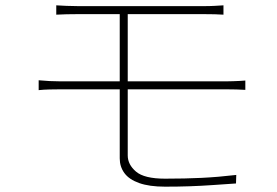

<svg xmlns="http://www.w3.org/2000/svg" viewBox="-20 -705 1040 720"><path d="M191 -685Q209 -684 229.5 -683Q250 -682 274 -682Q288 -682 323.5 -682Q359 -682 407 -682Q455 -682 507.5 -682Q560 -682 608.5 -682Q657 -682 693 -682Q729 -682 743 -682Q767 -682 784.5 -683Q802 -684 818 -685V-650Q802 -651 785.5 -651.5Q769 -652 743 -652Q729 -652 693 -652Q657 -652 608.5 -652Q560 -652 507.5 -652Q455 -652 407 -652Q359 -652 323.5 -652Q288 -652 274 -652Q250 -652 229.5 -651.5Q209 -651 191 -650ZM459 -395Q459 -356 459 -314Q459 -272 459 -233.5Q459 -195 459 -165.5Q459 -136 459 -122Q459 -88 490 -61.5Q521 -35 599 -35Q674 -35 736 -38Q798 -41 866 -49L865 -17Q820 -14 777.5 -11Q735 -8 691.5 -6.5Q648 -5 599 -5Q540 -5 502 -18.5Q464 -32 446.5 -56Q429 -80 429 -111Q429 -141 429 -175Q429 -209 429 -246Q429 -283 429 -321Q429 -359 429 -396Q429 -409 429 -436Q429 -463 429 -496.5Q429 -530 429 -564Q429 -598 429 -626Q429 -654 429 -669L459 -668Q459 -653 459 -625.5Q459 -598 459 -564Q459 -530 459 -496.5Q459 -463 459 -436Q459 -409 459 -395ZM125 -404Q145 -402 166 -401Q187 -400 204 -400Q215 -400 251.5 -400Q288 -400 340.5 -400Q393 -400 454 -400Q515 -400 576 -400Q637 -400 690.5 -400Q744 -400 781 -400Q818 -400 831 -400Q842 -400 854 -400.5Q866 -401 878.5 -401.5Q891 -402 900 -403V-368Q886 -369 867 -369.5Q848 -370 831 -370Q818 -370 781 -370Q744 -370 690.5 -370Q637 -370 576 -370Q515 -370 454 -370Q393 -370 340.5 -370Q288 -370 251.5 -370Q215 -370 204 -370Q187 -370 165.5 -369.5Q144 -369 125 -367Z"/></svg>

Font: Noto Sans HK Thin
Style: Regular
Weight: 100
Designer: Ryoko NISHIZUKA 西塚涼子 (kana, bopomofo & ideographs); Paul D. Hunt (Latin, Greek & Cyrillic); Sandoll Communications 산돌커뮤니
Foundry: Adobe
Version: Version 2.004-H2;hotconv 1.0.118;makeotfexe 2.5.65603